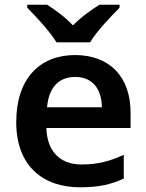

<svg xmlns="http://www.w3.org/2000/svg" viewBox="-20 -786 621 816"><path d="M220 -606H363C389 -651 451 -716 488 -753V-766H403C368 -744 325 -714 290 -678C256 -714 215 -744 180 -766H96V-753C133 -716 193 -651 220 -606ZM299 -552C149 -552 49 -452 49 -267C49 -82 161 10 320 10C400 10 452 -2 506 -27V-128C447 -101 396 -87 326 -87C234 -87 180 -144 177 -242H535V-306C535 -461 445 -552 299 -552ZM299 -459C376 -459 412 -405 413 -330H180C187 -415 231 -459 299 -459Z"/></svg>

Font: Noto Sans Myanmar SemiBold
Style: Regular
Weight: 600
Designer: Monotype Design Team
Foundry: Monotype Imaging Inc.
Version: Version 2.107